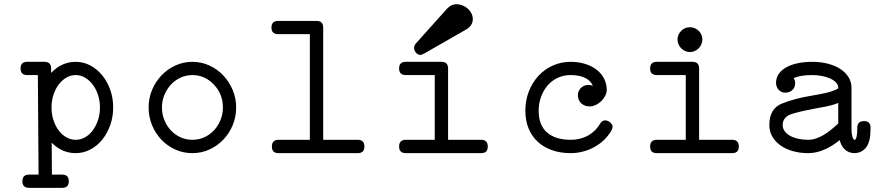

<svg xmlns="http://www.w3.org/2000/svg" viewBox="-20 -718 4254 921"><path d="M229 119.6H278.3Q310.1 119.6 310.1 151.4Q310.1 183.1 278.3 183.1H197.8H194.3H119.6Q87.4 183.1 87.4 151.4Q87.4 119.6 119.6 119.6H165L161.6 -357.9H110.4Q78.6 -357.9 78.6 -389.6Q78.6 -421.4 110.4 -421.4H193.4Q225.1 -421.4 225.1 -389.6V-368.2Q275.4 -421.4 343.3 -421.4Q380.4 -421.4 413.1 -404.1Q445.8 -386.7 470.2 -356.9Q494.6 -327.1 508.8 -287.4Q522.9 -247.6 522.9 -202.6Q522.9 -157.7 508.8 -117.9Q494.6 -78.1 470.5 -48.1Q446.3 -18.1 413.3 -0.7Q380.4 16.6 343.3 16.6Q276.9 16.6 228 -33.7ZM343.3 -47.4Q367.2 -47.4 388.4 -59.6Q409.7 -71.8 425.3 -93Q440.9 -114.3 450.2 -142.3Q459.5 -170.4 459.5 -202.6Q459.5 -233.9 450.4 -262Q441.4 -290 425.5 -311.3Q409.7 -332.5 388.4 -345.2Q367.2 -357.9 343.3 -357.9Q318.8 -357.9 297.9 -345.5Q276.9 -333 261 -311.8Q245.1 -290.5 236.1 -262.2Q227.1 -233.9 227.1 -202.6Q227.1 -170.9 236.1 -142.6Q245.1 -114.3 261 -93Q276.9 -71.8 297.9 -59.6Q318.8 -47.4 343.3 -47.4Z M902.8 -421.4Q945.8 -421.4 983.9 -404.1Q1022 -386.7 1050.5 -356.7Q1079.1 -326.7 1095.9 -286.9Q1112.8 -247.1 1112.8 -202.6Q1112.8 -157.2 1096.2 -117.4Q1079.6 -77.6 1051 -47.9Q1022.5 -18.1 984.1 -0.7Q945.8 16.6 902.8 16.6Q859.4 16.6 821.3 -0.5Q783.2 -17.6 754.6 -47.4Q726.1 -77.1 709.5 -117.2Q692.9 -157.2 692.9 -202.6Q692.9 -247.6 709.7 -287.4Q726.6 -327.1 755.1 -356.9Q783.7 -386.7 821.8 -404.1Q859.9 -421.4 902.8 -421.4ZM1005.9 -312.5Q962.4 -357.9 902.8 -357.9Q873 -357.9 846.4 -345.7Q819.8 -333.5 800 -312.3Q780.3 -291 768.6 -262.7Q756.8 -234.4 756.8 -202.6Q756.8 -170.9 768.1 -142.8Q779.3 -114.7 798.8 -93.5Q818.4 -72.3 845 -59.8Q871.6 -47.4 902.8 -47.4Q933.6 -47.4 960.2 -59.6Q986.8 -71.8 1006.6 -93Q1026.4 -114.3 1037.8 -142.6Q1049.3 -170.9 1049.3 -202.6Q1049.3 -266.6 1005.9 -312.5Z M1314 -554.2Q1282.2 -554.2 1282.2 -585.9Q1282.2 -617.7 1314 -617.7H1498.5Q1530.3 -617.7 1530.3 -585.9V-47.4H1695.8Q1728 -47.4 1728 -15.1Q1728 16.6 1695.8 16.6H1315.9Q1284.2 16.6 1284.2 -15.1Q1284.2 -47.4 1315.9 -47.4H1466.3V-554.2Z M2288.1 -47.4Q2319.8 -47.4 2319.8 -15.1Q2319.8 16.6 2288.1 16.6H1926.3Q1894.5 16.6 1894.5 -15.1Q1894.5 -47.4 1926.3 -47.4H2065.4V-357.9H1926.3Q1894.5 -357.9 1894.5 -389.6Q1894.5 -421.4 1926.3 -421.4H2097.7Q2129.4 -421.4 2129.4 -389.6V-47.4ZM1975.6 -510.3 2123 -674.8Q2143.6 -697.8 2170.9 -697.8Q2185.1 -697.8 2198.7 -692.1Q2212.4 -686.5 2223.4 -677Q2234.4 -667.5 2241.2 -654.3Q2248 -641.1 2248 -626.5Q2248 -594.7 2214.8 -575.7L2014.2 -460.9Q2008.8 -458 2004.4 -456.3Q2000 -454.6 1995.6 -454.6Q1991.2 -454.6 1986.1 -457Q1981 -459.5 1976.6 -463.9Q1972.2 -468.3 1969.2 -474.6Q1966.3 -481 1966.3 -488.3Q1966.3 -500.5 1975.6 -510.3Z M2857.9 -123.5Q2867.7 -140.6 2882.3 -140.6Q2889.6 -140.6 2896 -137.7Q2902.3 -134.8 2907.5 -130.4Q2912.6 -126 2915.5 -120.6Q2918.5 -115.2 2918.5 -110.4Q2918.5 -102.1 2912.6 -91.8Q2897.9 -65.9 2876.7 -45.9Q2855.5 -25.9 2829.8 -12Q2804.2 2 2775.4 9.3Q2746.6 16.6 2717.8 16.6Q2668 16.6 2627.9 2.4Q2587.9 -11.7 2559.3 -38.1Q2530.8 -64.5 2515.4 -102.1Q2500 -139.6 2500 -186.5Q2500 -236.3 2516.6 -279.1Q2533.2 -321.8 2562.3 -353.5Q2591.3 -385.3 2631.1 -403.3Q2670.9 -421.4 2717.8 -421.4Q2756.3 -421.4 2788.1 -411.1Q2819.8 -400.9 2842.3 -383.3Q2864.7 -365.7 2877.2 -341.8Q2889.6 -317.9 2890.6 -290V-288.6V-288.1Q2890.6 -272.9 2883.3 -258.8Q2876 -244.6 2864.5 -233.2Q2853 -221.7 2838.6 -214.8Q2824.2 -208 2810.1 -207.5H2808.6Q2796.9 -207.5 2786.6 -211.2Q2776.4 -214.8 2768.8 -221.7Q2761.2 -228.5 2756.6 -238.5Q2752 -248.5 2752 -261.2Q2752 -271.5 2755.9 -280.5Q2759.8 -289.6 2766.6 -296.1Q2773.4 -302.7 2782.2 -306.6Q2791 -310.5 2801.3 -310.5Q2806.6 -310.5 2812.5 -309.6Q2818.4 -308.6 2823.7 -306.2Q2814.5 -330.6 2787.1 -344.2Q2759.8 -357.9 2717.8 -357.9Q2683.1 -357.9 2654.8 -344.5Q2626.5 -331.1 2606.4 -307.6Q2586.4 -284.2 2575.2 -252.9Q2564 -221.7 2564 -186.5Q2564 -117.2 2604.2 -82.3Q2644.5 -47.4 2717.8 -47.4Q2763.7 -47.4 2800.3 -67.6Q2836.9 -87.9 2857.9 -123.5Z M3289.6 -587.4Q3302.2 -587.4 3313.2 -582.5Q3324.2 -577.6 3332.3 -569.6Q3340.3 -561.5 3344.7 -550.8Q3349.1 -540 3349.1 -528.3Q3349.1 -516.1 3344.2 -505.1Q3339.4 -494.1 3331.3 -486.1Q3323.2 -478 3312.5 -473.1Q3301.8 -468.3 3289.6 -468.3Q3277.3 -468.3 3266.6 -473.1Q3255.9 -478 3247.8 -486.1Q3239.7 -494.1 3234.9 -505.1Q3230 -516.1 3230 -528.3Q3230 -552.2 3247.6 -569.8V-570.3Q3264.6 -587.4 3289.6 -587.4ZM3492.2 -47.4Q3523.9 -47.4 3523.9 -15.1Q3523.9 16.6 3492.2 16.6H3130.4Q3098.6 16.6 3098.6 -15.1Q3098.6 -47.4 3130.4 -47.4H3269.5V-357.9H3130.4Q3098.6 -357.9 3098.6 -389.6Q3098.6 -421.4 3130.4 -421.4H3301.8Q3333.5 -421.4 3333.5 -389.6V-47.4Z M3787.1 -342.8Q3794.4 -331.5 3794.4 -319.8Q3794.4 -298.3 3780.8 -285.9Q3767.1 -273.4 3746.6 -273.4Q3728 -273.4 3715.3 -287.1Q3702.6 -300.8 3702.6 -320.8Q3702.6 -344.2 3715.3 -363Q3728 -381.8 3751 -394.8Q3773.9 -407.7 3805.9 -414.6Q3837.9 -421.4 3876 -421.4Q3917 -421.4 3951.7 -412.4Q3986.3 -403.3 4011.2 -387Q4036.1 -370.6 4050.3 -347.7Q4064.5 -324.7 4064.5 -297.4V-99.6Q4064.5 -89.8 4065.4 -80.6Q4066.4 -71.3 4068.4 -64Q4070.3 -56.6 4073 -52Q4075.7 -47.4 4079.6 -47.4Q4080.6 -47.4 4080.6 -46.9Q4085.9 -48.8 4089.1 -64Q4092.3 -79.1 4092.3 -98.1V-105Q4092.3 -137.2 4125.5 -137.2Q4139.6 -137.2 4147.7 -129.6Q4155.8 -122.1 4155.8 -106.4V-98.1Q4155.8 -39.6 4135.5 -12Q4115.2 15.6 4078.6 16.6H4079.6Q4054.2 16.6 4035.4 1.5Q4016.6 -13.7 4007.8 -45.9Q3930.7 16.6 3856.4 16.6Q3816.9 16.6 3782.7 6.8Q3748.5 -2.9 3723.6 -20.8Q3698.7 -38.6 3684.6 -63.2Q3670.4 -87.9 3670.4 -117.7Q3670.4 -197.3 3731 -221.2Q3790.5 -245.1 3868.7 -258.3Q3904.3 -264.2 3939.5 -271.7Q3974.6 -279.3 4001 -293.9V-297.4Q4001 -310.5 3990.7 -321.8Q3980.5 -333 3963.1 -341.1Q3945.8 -349.1 3923.1 -353.5Q3900.4 -357.9 3876 -357.9Q3846.2 -357.9 3823.5 -354Q3800.8 -350.1 3787.1 -342.8ZM4001 -125.5V-224.1Q3972.7 -212.9 3941.4 -206.8Q3910.2 -200.7 3879.4 -195.3Q3851.1 -189.9 3825.9 -184.1Q3800.8 -178.2 3778.3 -171.4Q3734.4 -157.2 3734.4 -117.7Q3734.4 -102.1 3743.7 -89.1Q3752.9 -76.2 3769.3 -66.9Q3785.6 -57.6 3808.1 -52.5Q3830.6 -47.4 3856.4 -47.4Q3875.5 -47.4 3893.8 -53.5Q3912.1 -59.6 3929.9 -70.1Q3947.8 -80.6 3965.3 -94.7Q3982.9 -108.9 4001 -125.5ZM4079.6 -46.9H4080.6Z"/></svg>

Font: Erica Type
Style: Regular
Weight: 400
Designer: Peter Wiegel
Foundry: Peter Wiegel
Version: Version 1.000 2010 initial release